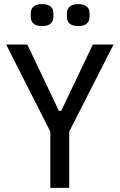

<svg xmlns="http://www.w3.org/2000/svg" viewBox="-20 -915 583 935"><path d="M225 0V-274L10 -698H113L267 -375H278L432 -698H533L317 -274V0ZM185 -788Q157 -788 143.5 -800Q130 -812 130 -832V-851Q130 -871 143.5 -883Q157 -895 185 -895Q213 -895 226.5 -883Q240 -871 240 -851V-832Q240 -812 226.5 -800Q213 -788 185 -788ZM361 -788Q333 -788 319.5 -800Q306 -812 306 -832V-851Q306 -871 319.5 -883Q333 -895 361 -895Q389 -895 402.5 -883Q416 -871 416 -851V-832Q416 -812 402.5 -800Q389 -788 361 -788Z"/></svg>

Font: IBM Plex Sans Condensed Text
Style: Regular
Weight: 450
Width: 3
Designer: Mike Abbink, Paul van der Laan, Pieter van Rosmalen
Foundry: Bold Monday
Version: Version 1.1